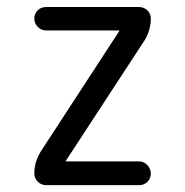

<svg xmlns="http://www.w3.org/2000/svg" viewBox="-20 -540 540 560"><path d="M98.6 -97.7 327.1 -448.2 328.1 -449.2V-450.2Q328.1 -451.2 327.1 -451.2H114.3Q100.6 -451.2 90.3 -461.4Q80.1 -471.7 80.1 -485.8Q80.1 -500 89.8 -509.8Q99.6 -519.5 114.3 -519.5H385.7Q399.4 -519.5 409.7 -509.8Q419.9 -500 419.9 -486.3Q419.9 -452.1 401.4 -421.9L172.9 -72.3L171.9 -71.3V-70.3Q171.9 -69.3 172.9 -69.3H385.7Q399.4 -69.3 409.7 -58.6Q419.9 -47.9 419.9 -33.7Q419.9 -19.5 410.2 -9.8Q400.4 0 385.7 0H114.3Q100.6 0 90.3 -9.8Q80.1 -19.5 80.1 -34.2Q80.1 -67.4 98.6 -97.7Z"/></svg>

Font: Rounded-X Mgen+ 1m regular
Style: Regular
Weight: 400
Designer: [Source Han Sans]
Ryoko NISHIZUKA  (kana & ideographs); Paul D. Hunt (Latin, Greek & Cyrillic); Wenlong ZHANG  (bopomofo
Version: Version 1.059.20150602